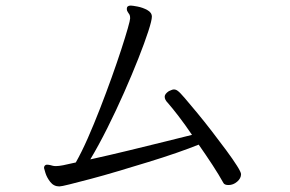

<svg xmlns="http://www.w3.org/2000/svg" viewBox="-20 -681 1040 689"><path d="M693 -162Q661 -149 613.5 -132.5Q566 -116 512 -99.5Q458 -83 404.5 -67Q351 -51 305.5 -39Q260 -27 230 -19.5Q200 -12 193 -12Q173 -12 160.5 -28Q148 -44 143 -60.5Q138 -77 138 -78Q138 -86 144 -89Q145 -90 149 -90Q154 -90 160.5 -88.5Q167 -87 170 -86Q174 -85 181 -85Q191 -85 206.5 -88Q222 -91 236 -94.5Q250 -98 252 -98Q273 -135 295 -185Q317 -235 339 -291.5Q361 -348 380.5 -402.5Q400 -457 415 -503Q430 -549 438.5 -579Q447 -609 447 -615Q447 -624 445 -628Q442 -633 438.5 -638Q435 -643 435 -649Q435 -661 449 -661Q455 -661 473.5 -657.5Q492 -654 508.5 -645Q525 -636 525 -621Q525 -608 512 -568Q499 -528 476.5 -471Q454 -414 425.5 -349.5Q397 -285 365.5 -222Q334 -159 304 -109Q372 -124 442 -141Q512 -158 572.5 -173Q633 -188 669 -197Q644 -234 620.5 -264.5Q597 -295 582 -312Q571 -323 571 -334Q571 -344 586 -354Q591 -356 595.5 -358Q600 -360 604 -360Q612 -360 619 -354Q625 -350 643.5 -328.5Q662 -307 688 -275.5Q714 -244 741 -209Q768 -174 792 -141.5Q816 -109 830.5 -86Q845 -63 845 -56Q845 -41 831 -29Q817 -17 800 -17Q786 -17 782 -24Q766 -53 742.5 -89Q719 -125 693 -162Z"/></svg>

Font: Klee One SemiBold
Style: Regular
Weight: 600
Designer: Fontworks Inc.
Foundry: Fontworks Inc.
Version: Version 1.00;January 12, 2022;FontCreator 13.0.0.2683 64-bit